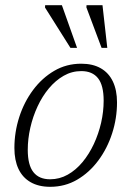

<svg xmlns="http://www.w3.org/2000/svg" viewBox="-20 -710 506 740"><path d="M293 -464.5Q337.5 -464.5 368.2 -447Q399 -429.5 415 -396Q431 -362.5 431 -315.5Q431 -254 412.2 -196Q393.5 -138 359 -91.5Q324.5 -45 277.5 -17.5Q230.5 10 173.5 10Q129 10 98 -7.8Q67 -25.5 51.2 -59Q35.5 -92.5 35.5 -139.5Q35.5 -200.5 54.2 -258.8Q73 -317 107.5 -363.2Q142 -409.5 189 -437Q236 -464.5 293 -464.5ZM173 -19Q209.5 -19 241 -36.8Q272.5 -54.5 298 -85.2Q323.5 -116 341.8 -155.2Q360 -194.5 369.8 -237.2Q379.5 -280 379.5 -322Q379.5 -381 357.8 -408.5Q336 -436 293.5 -436Q257 -436 225.5 -418Q194 -400 168.5 -369.5Q143 -339 124.8 -299.8Q106.5 -260.5 96.8 -217.5Q87 -174.5 87 -132.5Q87 -74 108.8 -46.5Q130.5 -19 173 -19ZM277 -525.5H251.5L153.5 -681L154 -690H218.5ZM393.5 -525.5H371.5L313 -681.5L313.5 -690H375Z"/></svg>

Font: Newsreader Light
Style: Italic
Weight: 300
Italic angle: -17°
Designer: Hugues Gentile
Foundry: Production Type
Version: Version 1.003